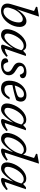

<svg xmlns="http://www.w3.org/2000/svg" viewBox="1464 -2232 778 3746"><g transform="rotate(90 1853.0 -359.0)"><path d="M136.5 -167Q131.5 -151 129 -137Q126.5 -123 126.5 -111Q126.5 -76 147.2 -56.8Q168 -37.5 204.5 -37.5Q236.5 -37.5 267.8 -55Q299 -72.5 326 -103Q353 -133.5 373.8 -172.8Q394.5 -212 406.2 -255Q418 -298 418 -340Q418 -376 401.2 -395.2Q384.5 -414.5 352.5 -414.5Q331.5 -414.5 308 -404Q284.5 -393.5 261 -374.2Q237.5 -355 216.2 -329.2Q195 -303.5 178 -273.5Q161 -243.5 151 -211ZM195 -633.5Q185.5 -639.5 171.2 -646.2Q157 -653 141.2 -660.2Q125.5 -667.5 111 -672.5L117 -698L286.5 -728.5H303.5L161 -299.5L165.5 -307Q208 -372.5 247.2 -411.8Q286.5 -451 322.5 -468.5Q358.5 -486 390.5 -486Q446 -486 475.8 -448.5Q505.5 -411 505.5 -356Q505.5 -303.5 489.2 -251Q473 -198.5 443.5 -151.8Q414 -105 375 -68.5Q336 -32 290.2 -11Q244.5 10 196 10Q124 10 86.8 -23.2Q49.5 -56.5 49.5 -114.5Q49.5 -130 52.2 -147Q55 -164 60.5 -182.5Z M855 -36 922.5 -221.5H920.5Q873 -150.5 835.8 -105.2Q798.5 -60 768.5 -35Q738.5 -10 713.2 -0.2Q688 9.5 664.5 9.5Q630 9.5 604 -3Q578 -15.5 563.5 -40.8Q549 -66 549 -103.5Q549 -147.5 565 -198.8Q581 -250 610.2 -300Q639.5 -350 679.5 -391.5Q719.5 -433 767.2 -457.8Q815 -482.5 868 -482.5Q910.5 -482.5 936.5 -462.2Q962.5 -442 975.5 -404L966.5 -375Q952.5 -405 929.8 -419Q907 -433 878.5 -433Q837.5 -433 801 -410.8Q764.5 -388.5 734.2 -352Q704 -315.5 681.5 -272.8Q659 -230 647 -188.8Q635 -147.5 635 -116Q635 -85.5 652 -70.8Q669 -56 696.5 -56Q721 -56 754.8 -78.2Q788.5 -100.5 824 -138.5Q859.5 -176.5 890.2 -224.2Q921 -272 939 -323L972.5 -423.5L1033 -476H1072.5L922 -37L905.5 -64Q926.5 -61.5 952.5 -66.5Q978.5 -71.5 1008.8 -85.5Q1039 -99.5 1070 -122L1088.5 -94.5Q1020.5 -32.5 973.2 -11.2Q926 10 895.5 10Q867.5 10 857 -1.5Q846.5 -13 855 -36Z M1191.5 -130Q1197.5 -107 1203.8 -91.2Q1210 -75.5 1221 -61Q1232 -46 1243.8 -41Q1255.5 -36 1270.5 -36Q1301 -36 1326.2 -45.8Q1351.5 -55.5 1366.5 -74.2Q1381.5 -93 1381.5 -120Q1381.5 -137.5 1374.5 -153.2Q1367.5 -169 1348.8 -185.2Q1330 -201.5 1293.5 -221Q1258 -240.5 1238 -259.5Q1218 -278.5 1210 -298.5Q1202 -318.5 1202 -341Q1202 -383.5 1224.5 -416.5Q1247 -449.5 1288 -467.8Q1329 -486 1385 -486Q1424 -486 1450.5 -477.2Q1477 -468.5 1491.2 -452Q1505.5 -435.5 1505.5 -412Q1505.5 -396.5 1497.5 -384Q1489.5 -371.5 1474.5 -364.5Q1459.5 -357.5 1438.5 -357.5Q1432.5 -376.5 1425.8 -389.5Q1419 -402.5 1408.5 -415Q1398 -427.5 1385.8 -432.8Q1373.5 -438 1358 -438Q1319 -438 1293.5 -420.2Q1268 -402.5 1268 -372.5Q1268 -358 1274.8 -344.2Q1281.5 -330.5 1300.5 -314.8Q1319.5 -299 1356.5 -276.5Q1394 -255 1413.5 -233Q1433 -211 1440.8 -188.8Q1448.5 -166.5 1448.5 -142.5Q1448.5 -96.5 1422 -62.2Q1395.5 -28 1350.2 -9Q1305 10 1248 10Q1201.5 10 1172.5 -1.2Q1143.5 -12.5 1130.2 -31Q1117 -49.5 1117 -71.5Q1117 -89.5 1124 -102.5Q1131 -115.5 1147.5 -122.8Q1164 -130 1191.5 -130Z M1819 -437.5Q1788 -437.5 1760.5 -423Q1733 -408.5 1710.8 -382.5Q1688.5 -356.5 1672.2 -322.2Q1656 -288 1647.2 -248.2Q1638.5 -208.5 1638.5 -167Q1638.5 -105 1661.5 -80.8Q1684.5 -56.5 1729 -56.5Q1757.5 -56.5 1783.2 -66.2Q1809 -76 1832.5 -97.8Q1856 -119.5 1877 -156.5H1919Q1889.5 -93 1856.8 -56.8Q1824 -20.5 1786.8 -5.2Q1749.5 10 1706.5 10Q1657 10 1623 -7.2Q1589 -24.5 1571.5 -59Q1554 -93.5 1554 -145.5Q1554 -204 1568.5 -255.8Q1583 -307.5 1609.5 -349.8Q1636 -392 1671.5 -422.5Q1707 -453 1749.2 -469.5Q1791.5 -486 1837.5 -486Q1882.5 -486 1910 -471Q1937.5 -456 1950 -431Q1962.5 -406 1962.5 -376Q1962.5 -352 1954 -327.2Q1945.5 -302.5 1932 -285.5Q1894.5 -273 1856 -262Q1817.5 -251 1779 -241.8Q1740.5 -232.5 1703.2 -224.5Q1666 -216.5 1630.5 -210.5L1633 -254Q1702 -267.5 1747.8 -279.2Q1793.5 -291 1820.8 -302Q1848 -313 1861.5 -324.2Q1875 -335.5 1879.2 -348Q1883.5 -360.5 1883.5 -375.5Q1883.5 -394.5 1876 -408.2Q1868.5 -422 1854.5 -429.8Q1840.5 -437.5 1819 -437.5Z M2304 -36 2371.5 -221.5H2369.5Q2322 -150.5 2284.8 -105.2Q2247.5 -60 2217.5 -35Q2187.5 -10 2162.2 -0.2Q2137 9.5 2113.5 9.5Q2079 9.5 2053 -3Q2027 -15.5 2012.5 -40.8Q1998 -66 1998 -103.5Q1998 -147.5 2014 -198.8Q2030 -250 2059.2 -300Q2088.5 -350 2128.5 -391.5Q2168.5 -433 2216.2 -457.8Q2264 -482.5 2317 -482.5Q2359.5 -482.5 2385.5 -462.2Q2411.5 -442 2424.5 -404L2415.5 -375Q2401.5 -405 2378.8 -419Q2356 -433 2327.5 -433Q2286.5 -433 2250 -410.8Q2213.5 -388.5 2183.2 -352Q2153 -315.5 2130.5 -272.8Q2108 -230 2096 -188.8Q2084 -147.5 2084 -116Q2084 -85.5 2101 -70.8Q2118 -56 2145.5 -56Q2170 -56 2203.8 -78.2Q2237.5 -100.5 2273 -138.5Q2308.5 -176.5 2339.2 -224.2Q2370 -272 2388 -323L2421.5 -423.5L2482 -476H2521.5L2371 -37L2354.5 -64Q2375.5 -61.5 2401.5 -66.5Q2427.5 -71.5 2457.8 -85.5Q2488 -99.5 2519 -122L2537.5 -94.5Q2469.5 -32.5 2422.2 -11.2Q2375 10 2344.5 10Q2316.5 10 2306 -1.5Q2295.5 -13 2304 -36Z M2993 -377Q2978.5 -407 2956 -421.2Q2933.5 -435.5 2904.5 -435.5Q2863.5 -435.5 2826.8 -413Q2790 -390.5 2759.2 -353.8Q2728.5 -317 2706 -274.2Q2683.5 -231.5 2671.2 -189.8Q2659 -148 2659 -116.5Q2659 -86 2676 -71Q2693 -56 2721 -56Q2741.5 -56 2768.5 -71.5Q2795.5 -87 2825.5 -114.2Q2855.5 -141.5 2884 -178Q2912.5 -214.5 2935.8 -257Q2959 -299.5 2973 -344L3062.5 -633.5Q3053.5 -639.5 3039.2 -646.5Q3025 -653.5 3009.2 -660.5Q2993.5 -667.5 2979 -673L2985.5 -698L3155.5 -728.5H3172.5L2948.5 -37L2932 -64Q2952.5 -61.5 2978.8 -66.5Q3005 -71.5 3035 -85.5Q3065 -99.5 3096.5 -122L3115 -94.5Q3046.5 -32.5 2999.5 -11.2Q2952.5 10 2922 10Q2893.5 10 2883.2 -1.5Q2873 -13 2881.5 -36L2948.5 -221.5H2946.5Q2899 -150 2861.5 -104.8Q2824 -59.5 2793.8 -34.8Q2763.5 -10 2738 -0.2Q2712.5 9.5 2688.5 9.5Q2654 9.5 2628 -3Q2602 -15.5 2587.5 -40.8Q2573 -66 2573 -104.5Q2573 -148.5 2589.2 -200Q2605.5 -251.5 2635 -301.8Q2664.5 -352 2704.8 -393.5Q2745 -435 2793 -460Q2841 -485 2894.5 -485Q2936.5 -485 2962.8 -464.8Q2989 -444.5 3002 -406.5Z M3454.5 -36 3522 -221.5H3520Q3472.5 -150.5 3435.2 -105.2Q3398 -60 3368 -35Q3338 -10 3312.8 -0.2Q3287.5 9.5 3264 9.5Q3229.5 9.5 3203.5 -3Q3177.5 -15.5 3163 -40.8Q3148.5 -66 3148.5 -103.5Q3148.5 -147.5 3164.5 -198.8Q3180.5 -250 3209.8 -300Q3239 -350 3279 -391.5Q3319 -433 3366.8 -457.8Q3414.5 -482.5 3467.5 -482.5Q3510 -482.5 3536 -462.2Q3562 -442 3575 -404L3566 -375Q3552 -405 3529.2 -419Q3506.5 -433 3478 -433Q3437 -433 3400.5 -410.8Q3364 -388.5 3333.8 -352Q3303.5 -315.5 3281 -272.8Q3258.5 -230 3246.5 -188.8Q3234.5 -147.5 3234.5 -116Q3234.5 -85.5 3251.5 -70.8Q3268.5 -56 3296 -56Q3320.5 -56 3354.2 -78.2Q3388 -100.5 3423.5 -138.5Q3459 -176.5 3489.8 -224.2Q3520.5 -272 3538.5 -323L3572 -423.5L3632.5 -476H3672L3521.5 -37L3505 -64Q3526 -61.5 3552 -66.5Q3578 -71.5 3608.2 -85.5Q3638.5 -99.5 3669.5 -122L3688 -94.5Q3620 -32.5 3572.8 -11.2Q3525.5 10 3495 10Q3467 10 3456.5 -1.5Q3446 -13 3454.5 -36Z"/></g></svg>

Font: Newsreader 11pt
Style: Italic
Weight: 400
Italic angle: -17°
Version: Version 1.003